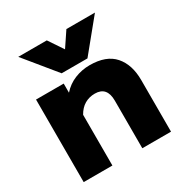

<svg xmlns="http://www.w3.org/2000/svg" viewBox="-165 -839 924 967"><g transform="rotate(-30 296.5 -355.5)"><path d="M75 -711H241L298 -626L355 -711H521L373 -530H223ZM45 -480H206V-427Q236 -461 277.5 -478Q319 -495 365 -495Q461 -495 507 -442.5Q553 -390 553 -300V0H386V-277Q386 -358 316 -358Q283 -358 256.5 -342.5Q230 -327 212 -295V0H45Z"/></g></svg>

Font: Readiness
Style: Bold
Weight: 700
Designer: Katatrad Team
Foundry: CadsonDemak
Version: Version 1.00;January 16, 2020;FontCreator 12.0.0.2550 64-bit